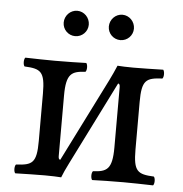

<svg xmlns="http://www.w3.org/2000/svg" viewBox="-48 -668 681 716"><g transform="rotate(5 293.0 -310.0)"><path d="M198 -63C195 -63 191 -65 191 -75V-303C191 -386 212 -395 263 -398C269 -404 269 -425 263 -431C240 -430 183 -429 146 -429C113.4 -429 73 -430 35 -431C29 -425 29 -404 35 -398C96 -395 112 -386 112 -303V-126C112 -43 96 -34 35 -31C29 -25 29 -4 35 2C74 1 114 0 146 0C168.6 0 196 1 207 2C212 -11.8 221.3 -31.7 231.6 -52.2L388 -365C391 -365 395 -363 395 -353V-126C395 -43 374 -34 323 -31C317 -25 317 -4 323 2C346 1 400.2 0 440 0C470.8 0 512 1 551 2C557 -4 557 -25 551 -31C490 -34 474 -43 474 -126V-303C474 -386 490 -395 551 -398C557 -404 557 -425 551 -431C511 -430 470.8 -429 440 -429C417.8 -429 390 -430 380 -431C372.2 -412.5 363.1 -392.4 354.1 -374.5ZM166 -574C166 -548 187 -527 213 -527C239 -527 260 -548 260 -574C260 -600 239 -622 213 -622C187 -622 166 -600 166 -574ZM335 -574C335 -548 356 -527 382 -527C408 -527 429 -548 429 -574C429 -600 408 -622 382 -622C356 -622 335 -600 335 -574Z"/></g></svg>

Font: Libertinus Math
Style: Regular
Weight: 400
Designer: Philipp H. Poll
Foundry: Khaled Hosny
Version: Version 6.2